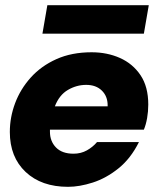

<svg xmlns="http://www.w3.org/2000/svg" viewBox="-20 -710 601 742"><path d="M243 12Q140 12 79 -45.5Q18 -103 18 -200Q18 -257 38.5 -311.5Q59 -366 99 -410.5Q139 -455 198 -481.5Q257 -508 334 -508Q394 -508 443.5 -486Q493 -464 523 -419.5Q553 -375 553 -306Q553 -279 548.5 -253.5Q544 -228 536 -209H173Q173 -207 173 -205.5Q173 -204 173 -201Q173 -164 196.5 -140Q220 -116 264 -116Q293 -116 316 -129Q339 -142 355 -161H517Q485 -97 437.5 -59Q390 -21 338.5 -4.5Q287 12 243 12ZM192 -299H396Q396 -301 396 -301.5Q396 -302 396 -303Q396 -338 373.5 -360Q351 -382 313 -382Q276 -382 242.5 -362.5Q209 -343 192 -299ZM144 -580 163 -690H555L536 -580Z"/></svg>

Font: Rethink Sans ExtraBold
Style: Italic
Weight: 800
Italic angle: -10°
Designer: The Rethink Sans project authors (Hans Thiessen). DM Sans designed by Colophon Foundry.
Foundry: Rethink Communications LLC
Version: Version 1.001